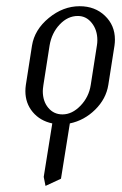

<svg xmlns="http://www.w3.org/2000/svg" viewBox="-20 -404 395 624"><path d="M62.5 -107.9Q62.5 -117.7 64 -127.9L84 -255.9Q92.3 -307.6 138.7 -345.7Q185.1 -383.8 238.8 -383.8Q288.6 -383.8 321 -352.8Q353.5 -321.8 353.5 -275.4Q353.5 -265.6 352.1 -255.9L332 -127.9Q324.7 -82.5 289.3 -47.6Q253.9 -12.7 207 -2.9L178.2 176.8L127.9 200.2L122.1 170.9L149.9 -2.9Q110.4 -11.2 86.4 -39.8Q62.5 -68.4 62.5 -107.9ZM119.1 -107.9Q119.1 -74.7 137 -53.5Q154.8 -32.2 183.1 -32.2Q214.4 -32.2 241.7 -60.5Q269 -88.9 274.9 -127.9L294.9 -255.9Q296.4 -264.6 296.4 -273.4Q296.4 -306.6 278.3 -329.3Q260.3 -352.1 232.9 -352.1Q200.2 -352.1 174.1 -324.5Q147.9 -296.9 141.1 -255.9L121.1 -127.9Q119.1 -114.3 119.1 -107.9Z"/></svg>

Font: Gawaa
Style: Italic
Weight: 400
Designer: T. Christopher White
Version: Version 1.0